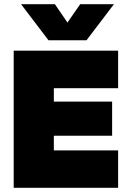

<svg xmlns="http://www.w3.org/2000/svg" viewBox="-20 -891 614 911"><path d="M390.5 -700H210L80 -871H240.5L300 -784L360.5 -871H520.5ZM540.5 -650.5V-472.5H235.5V-409H512V-247H235.5V-177.5H540.5V0H45V-650.5Z"/></svg>

Font: Overused Grotesk Black
Style: Regular
Weight: 900
Version: Version 0.004